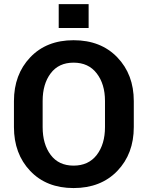

<svg xmlns="http://www.w3.org/2000/svg" viewBox="-20 -920 730 950"><path d="M344 10.5Q210 10.5 129.5 -74.2Q49 -159 49 -291.5V-419.5Q49 -551.5 129.5 -636.2Q210 -721 344 -721Q479 -721 560.5 -636.2Q642 -551.5 642 -419.5V-291.5Q642 -159 560.5 -74.2Q479 10.5 344 10.5ZM344 -100.5Q418 -100.5 458.8 -153.5Q499.5 -206.5 499.5 -291.5V-420.5Q499.5 -504 458.5 -557Q418 -610 344 -610Q270.5 -610 230.8 -557.2Q191 -504.5 191 -420.5V-291.5Q191 -206.5 230.8 -153.5Q270.5 -100.5 344 -100.5ZM418.5 -781.5H270.5V-899.5H418.5Z"/></svg>

Font: Roberto Sans
Style: Bold
Weight: 700
Designer: Google (font) & Cristiano Sobral (main changes)
Version: Version 1.000;October 12, 2021;FontCreator 14.0.0.2814 64-bi